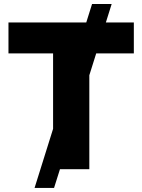

<svg xmlns="http://www.w3.org/2000/svg" viewBox="-20 -839 706 952"><path d="M151.4 92.8 243.2 -200.2V-574.2H22V-727.5H407.7L436.5 -819.3H533.7L504.9 -727.5H643.6V-574.2H457L422.9 -465.8V0H277.3L248 92.8Z"/></svg>

Font: Inter Display Extra Bold
Style: Regular
Weight: 800
Designer: Rasmus Andersson
Foundry: rsms
Version: Version 4.000;git-4fc901f